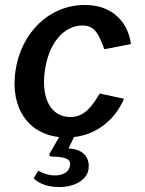

<svg xmlns="http://www.w3.org/2000/svg" viewBox="-20 -546 586 776"><path d="M265 -73C186 -73 146 -147 161 -258C175 -367 235 -443 314 -443C367 -443 381 -400 402 -347L509 -368C499 -451 439 -526 323 -526C181 -526 64 -416 42 -256C22 -108 95 -5 219 8L180 76C178 83 182 87 192 87C248 88 267 98 263 123C260 147 237 163 202 163C175 163 153 154 134 144L116 175C141 199 177 210 220 210C278 210 331 184 338 137C343 99 325 57 257 54L279 8C377 -3 449 -69 481 -147L383 -168C353 -118 322 -73 265 -73Z"/></svg>

Font: United Sans SemiBold
Style: Italic
Weight: 600
Italic angle: -8°
Designer: Pablo Impallari, Rodrigo Fuenzalida (Modified by Dan O. Williams)
Version: Version 1.000;PS 001.000;hotconv 1.0.88;makeotf.lib2.5.64775